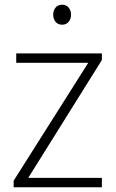

<svg xmlns="http://www.w3.org/2000/svg" viewBox="-20 -796 492 816"><path d="M413 -40V0H38V-28L355 -529H49V-569H413V-541L100 -40ZM244 -691Q226 -691 216 -703.5Q206 -716 206 -734Q206 -751 216 -763.5Q226 -776 244 -776Q262 -776 272 -763.5Q282 -751 282 -734Q282 -716 272 -703.5Q262 -691 244 -691Z"/></svg>

Font: Yaldevi ExtraLight
Style: Regular
Weight: 200
Designer: Sol Matas, Rajitha Manaperi, Kosala Senevirathne
Foundry: Mooniak
Version: Version 1.100